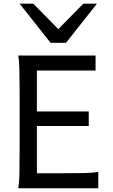

<svg xmlns="http://www.w3.org/2000/svg" viewBox="-20 -1011 606 1031"><path d="M456.5 -412.6V-334.5H178.2V-80.6H307.1Q391.6 -80.6 436.3 -81.8Q481 -83 507.8 -87.9V0H78.1Q83 -26.4 84.2 -73.7Q85.4 -121.1 85.4 -212.4V-500.5Q85.4 -591.8 84.2 -639.2Q83 -686.5 78.1 -712.9H493.2V-632.3H178.2V-412.6ZM158.7 -991.2 293 -854.5 427.2 -991.2H500.5L334.5 -781.2H251.5L85.4 -991.2Z"/></svg>

Font: Lesson One
Style: Regular
Weight: 400
Designer: But Ko, Victor Gaultney, Annie Olsen, Julie Remington, Don Collingsworth, Eric Hays, Becca Hirsbrunner
Version: Version 1.100